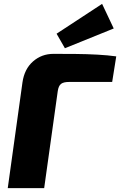

<svg xmlns="http://www.w3.org/2000/svg" viewBox="-20 -971 620 991"><path d="M256 -693Q312 -693 370 -692.5Q428 -692 482.5 -689Q537 -686 580 -680L559 -548H336Q308 -548 295 -538Q282 -528 278 -500L208 0H20L96 -546Q106 -615 150.5 -654Q195 -693 256 -693ZM507 -951 567 -824 315 -722 272 -797Z"/></svg>

Font: Exo 2 ExtraBold
Style: Italic
Weight: 800
Italic angle: -8°
Designer: Natanael Gama
Foundry: Natanael Gama
Version: Version 2.010